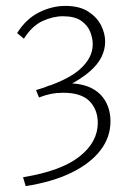

<svg xmlns="http://www.w3.org/2000/svg" viewBox="-20 -435 434 650"><path d="M102 -130Q206 -161 250 -200Q294 -239 294 -285Q294 -305 285.5 -327Q277 -349 255 -364.5Q233 -380 193 -380Q159 -380 123.5 -363.5Q88 -347 61 -304L38 -323Q68 -371 112 -393Q156 -415 201 -415Q249 -415 278.5 -396Q308 -377 322 -349.5Q336 -322 336 -294Q336 -267 323 -241Q310 -215 281.5 -191Q253 -167 211.5 -145.5Q170 -124 112 -105ZM67 195 58 165Q187 144 249 95Q311 46 311 -19Q311 -64 283 -92.5Q255 -121 194 -121Q172 -121 152 -117Q132 -113 112 -105L129 -138Q144 -146 165 -149.5Q186 -153 208 -153Q257 -153 289 -137Q321 -121 337.5 -91.5Q354 -62 354 -24Q354 30 319.5 74.5Q285 119 221 150Q157 181 67 195Z"/></svg>

Font: Ysabeau ExtraLight
Style: Regular
Weight: 250
Designer: Christian Thalmann (Catharsis Fonts)
Version: Version 2.002